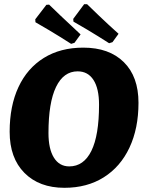

<svg xmlns="http://www.w3.org/2000/svg" viewBox="-20 -883 683 915"><path d="M26 -255Q26 -378 68 -468Q110 -558 189 -607Q268 -656 377 -656Q500 -656 570 -587Q640 -518 640 -393Q640 -271 597 -179.5Q554 -88 474.5 -38Q395 12 287 12Q167 12 96.5 -59Q26 -130 26 -255ZM452 -384Q452 -461 425.5 -502Q399 -543 350 -543Q283 -543 247 -468.5Q211 -394 211 -249Q211 -173 237 -131.5Q263 -90 310 -90Q379 -90 415.5 -164Q452 -238 452 -384ZM330 -780 329 -793 381 -863H395Q408 -850 453 -807Q498 -764 545 -722L516 -682L500 -677Q447 -711 396 -741.5Q345 -772 330 -780ZM149 -777 148 -791 201 -860 214 -861Q227 -848 268 -809Q309 -770 364 -719L335 -679L319 -674Q266 -708 215 -738.5Q164 -769 149 -777Z"/></svg>

Font: Alegreya ExtraBold
Style: Italic
Weight: 800
Italic angle: -7°
Designer: Juan Pablo del Peral
Foundry: Huerta Tipografica
Version: Version 2.007; ttfautohint (v1.6)